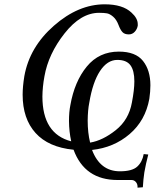

<svg xmlns="http://www.w3.org/2000/svg" viewBox="-20 -679 716 882"><path d="M394 -23.9Q452.1 -33.7 512 -81.3Q571.8 -128.9 585.9 -208Q597.2 -266.1 597.2 -305.2Q597.2 -355 579.1 -379.4Q561 -403.8 519 -403.8Q473.1 -403.8 439.5 -352.8Q405.8 -301.8 390.1 -207Q383.3 -173.8 382.8 -125Q382.8 -68.8 394 -23.9ZM530.8 107.9Q586.9 107.9 610.4 86.4Q633.8 64.9 640.1 28.8L661.1 30.8Q649.9 73.7 643.1 112.8Q638.2 145 636.2 181.2L611.8 183.1V178.2Q611.8 166 604 157Q596.2 147.9 584 147.9H520Q369.1 147.9 317.9 8.8Q202.6 -2.4 143.3 -68.1Q84 -133.8 84 -244.1Q84 -281.2 91.8 -329.1Q115.7 -462.9 227.8 -561Q339.8 -659.2 460.9 -659.2Q543.9 -659.2 584 -621.1Q612.8 -595.2 612.8 -567.9V-561Q609.9 -544.9 598.9 -533Q587.9 -521 571.8 -521Q552.7 -521 543 -531Q533.2 -541 524.2 -564.9Q515.1 -588.9 500 -602.1Q484.9 -615.2 471.4 -617.7Q458 -620.1 435.1 -620.1Q351.1 -620.1 276.6 -525.6Q202.1 -431.2 184.1 -328.1Q175.3 -280.3 174.8 -235.8Q174.8 -64 307.1 -29.8Q297.4 -73.7 296.9 -123Q296.9 -165 303.2 -195.8Q322.3 -304.7 378.7 -373.3Q435.1 -441.9 525.9 -441.9Q603 -441.9 637 -398.9Q670.9 -356 670.9 -287.1Q670.9 -258.3 666 -225.1Q647.9 -125 575.4 -63Q502.9 -1 402.8 9.8Q439.9 107.9 530.8 107.9Z"/></svg>

Font: Linux Libertine
Style: Italic
Weight: 400
Italic angle: -12°
Designer: Philipp H. Poll
Foundry: Philipp H. Poll
Version: Version 5.1.6 ; ttfautohint (v0.9)